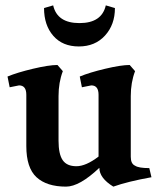

<svg xmlns="http://www.w3.org/2000/svg" viewBox="-20 -679 590 715"><path d="M467 -321V-95Q467 -69 483 -62Q496 -53 536 -53L544 -19Q455 -3 402 16Q350 -16 350 -54Q276 16 226 16Q154 16 116 -19Q78 -54 78 -135V-326Q78 -361 51 -361L16 -354L8 -394Q44 -409 103 -423Q162 -437 194 -437L214 -414Q198 -372 198 -321V-155Q198 -105 213.5 -82.5Q229 -60 264.5 -60Q300 -60 347 -96V-326Q347 -361 320 -361L285 -354L277 -394Q313 -409 372 -423Q431 -437 463 -437L483 -414Q467 -372 467 -321ZM144 -649 178 -659Q193 -593 276 -593Q359 -593 374 -659L408 -649Q408 -587 371 -546.5Q334 -506 273.5 -506Q213 -506 178.5 -545.5Q144 -585 144 -649Z"/></svg>

Font: Buenard
Style: Bold
Weight: 700
Foundry: FontFuror
Version: Version 1.002 2011